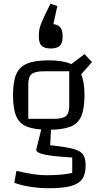

<svg xmlns="http://www.w3.org/2000/svg" viewBox="-20 -835 537 1018"><path d="M238 -147Q165 -147 124 -163Q83 -179 66 -219Q49 -259 49 -330Q49 -401 66 -441Q83 -481 124 -498Q165 -515 238 -515Q310 -515 351.5 -498Q393 -481 410.5 -440.5Q428 -400 428 -330Q428 -260 411 -219.5Q394 -179 352.5 -163Q311 -147 238 -147ZM130 -205H266Q312 -205 329.5 -219.5Q347 -234 347 -273V-457H211Q165 -457 147.5 -442Q130 -427 130 -388ZM434 43Q434 88 416 114Q398 140 355.5 151.5Q313 163 241 163Q188 163 138.5 155Q89 147 56 134L67 71Q120 83 155 88.5Q190 94 227 94Q271 94 302.5 91Q334 88 363 82V0Q260 -6 216 -15.5Q172 -25 172 -41L201 -158H251L246 -65Q306 -59 343.5 -51.5Q381 -44 400.5 -33Q420 -22 427 -3.5Q434 15 434 43ZM397 -426 345 -485 428 -548 468 -506ZM247 -815 284 -803 263 -707Q287 -704 299.5 -690.5Q312 -677 312 -641Q312 -606 297 -592Q282 -578 249 -578Q216 -578 201 -592Q186 -606 186 -641Q186 -679 195 -702Q204 -725 218 -755Z"/></svg>

Font: Changa Light
Style: Regular
Weight: 300
Designer: Eduardo Rodriguez Tunni
Foundry: Eduardo Rodriguez Tunni
Version: Version 3.002; ttfautohint (v1.8.2)